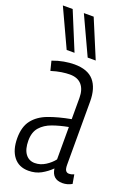

<svg xmlns="http://www.w3.org/2000/svg" viewBox="-152 -849 643 919"><g transform="rotate(20 169.0 -390.0)"><path d="M14 -119Q14 -177 40.5 -211Q67 -245 115 -263Q163 -281 228 -293V-401Q228 -444 207.5 -467.5Q187 -491 147 -491Q129 -491 105.5 -487.5Q82 -484 53 -475L41 -523Q70 -534 98.5 -539Q127 -544 151 -544Q219 -544 250.5 -507.5Q282 -471 282 -402V-81Q282 -59 288 -51Q294 -43 304 -43Q317 -43 330 -49L338 -3Q315 10 290 10Q238 10 231 -43Q209 -21 181 -5.5Q153 10 117 10Q68 10 41 -24.5Q14 -59 14 -119ZM68 -126Q68 -82 85.5 -58.5Q103 -35 133 -35Q161 -35 186.5 -51Q212 -67 228 -88V-253Q185 -245 148.5 -232Q112 -219 90 -194Q68 -169 68 -126ZM92 -596 2 -790H52L132 -596ZM199 -596 109 -790H159L240 -596Z"/></g></svg>

Font: Georama Condensed Light
Style: Regular
Weight: 300
Width: 3
Designer: Jean-Baptiste Levee
Foundry: Production Type
Version: Version 1.000